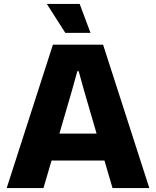

<svg xmlns="http://www.w3.org/2000/svg" viewBox="-20 -956 793 976"><path d="M249 -729H504L739 0H552L511 -140H242L201 0H14ZM471 -277 406 -500 380 -594H373L347 -500L282 -277ZM218 -936H385L440 -789H312Z"/></svg>

Font: Mona Sans ExtraBold
Style: Regular
Weight: 800
Designer: Deni Anggara
Foundry: GitHub
Version: Version 2.000